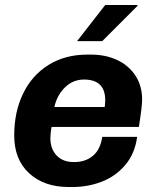

<svg xmlns="http://www.w3.org/2000/svg" viewBox="-20 -740 624 770"><path d="M550 -340Q550 -314 537 -231H187Q185 -223 183.5 -208.5Q182 -194 182 -186Q182 -143 207 -116.5Q232 -90 277 -90Q323 -90 353 -115.5Q383 -141 390 -191H530Q521 -124 482.5 -78.5Q444 -33 388.5 -11.5Q333 10 271 10H255Q157 10 97 -45Q37 -100 37 -197Q37 -291 72.5 -364.5Q108 -438 174.5 -479.5Q241 -521 330 -521H346Q403 -521 449.5 -499.5Q496 -478 523 -437Q550 -396 550 -340ZM198 -311H400Q402 -329 402 -338Q402 -421 317 -421Q273 -421 241 -390Q209 -359 198 -311ZM531 -720V-716L390 -575H289L402 -720Z"/></svg>

Font: Chivo
Style: Bold Italic
Weight: 700
Italic angle: -8.05°
Designer: Hector Gatti
Foundry: Omnibus-Type
Version: Version 1.007